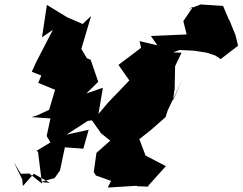

<svg xmlns="http://www.w3.org/2000/svg" viewBox="-20 -795 1092 864"><path d="M1012 -702 984 -768 883 -775 826 -753 849 -765 805 -700 820 -640 659 -633 688 -591 608 -610 615 -580 513 -503 562 -433 467 -334 423 -282 443 -400 326 -360 347 -353 422 -427 388 -526 371 -533 346 -575 390 -723 352 -687 281 -718 191 -773 169 -627 218 -661 142 -514 123 -472 166 -455 152 -422 228 -391 201 -301 148 -276 122 -268 207 -262 190 -183 207 -154 144 -116 151 -112 169 31 112 -14 74 -13 42 -65 80 12 83 42 132 -13 205 28 164 24 226 6 250 -28 272 -132 355 -126 379 -211 279 -189 375 -251 440 -260 391 -257 435 -195 476 -162 414 -107 402 -21 412 -5 480 19 465 49 595 41 598 43 649 45 646 42 727 -48 729 -46 635 -95 607 -169 658 -209 725 -268 735 -299 800 -435 758 -342 766 -395 768 -497 797 -558 759 -559 788 -570 851 -567 910 -558 949 -545 973 -529 1051 -589 1052 -586 1040 -636 1010 -710Z"/></svg>

Font: Hussar Lance
Style: Italic
Weight: 700
Foundry: Cannot Into Space Fonts, PlusOne Fonts
Version: Version 2.27